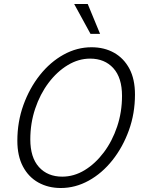

<svg xmlns="http://www.w3.org/2000/svg" viewBox="-20 -935 737 963"><path d="M67 -229Q67 -324 97.5 -408.5Q128 -493 180 -558.5Q232 -624 299 -661Q366 -698 439 -698Q503 -698 552 -670.5Q601 -643 629 -590.5Q657 -538 657 -461Q657 -366 626.5 -281.5Q596 -197 544 -131.5Q492 -66 425 -29Q358 8 285 8Q222 8 172.5 -19.5Q123 -47 95 -100Q67 -153 67 -229ZM132 -236Q132 -145 175.5 -97Q219 -49 292 -49Q351 -49 404.5 -81.5Q458 -114 500.5 -170.5Q543 -227 567.5 -300Q592 -373 592 -454Q592 -545 548.5 -593Q505 -641 432 -641Q374 -641 320 -608.5Q266 -576 223.5 -519.5Q181 -463 156.5 -390Q132 -317 132 -236ZM352 -915H420L482 -765H434Z"/></svg>

Font: Radio Canada Light
Style: Italic
Weight: 300
Italic angle: -12°
Designer: Charles Daoud, Etienne Aubert Bonn, Alexandre Saumier Demers, Jacques Le Bailly
Foundry: Radio-Canada
Version: Version 2.104; ttfautohint (v1.8.4.7-5d5b);gftools[0.9.28.de